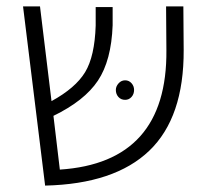

<svg xmlns="http://www.w3.org/2000/svg" viewBox="-20 -570 654 600"><path d="M554 -414Q555 -203 446.5 -99Q338 5 121 10L52 -550H105L141 -254Q216 -295 246 -344.5Q276 -394 279 -490V-548H332V-491Q328 -381 286 -318Q244 -255 147 -208L167 -40Q503 -62 500 -413L499 -550H553ZM371 -258Q358 -258 350 -267Q342 -276 342 -289Q342 -300 350.5 -309.5Q359 -319 371 -319Q383 -319 391 -310Q399 -301 399 -289Q399 -276 391 -267Q383 -258 371 -258Z"/></svg>

Font: Assistant Light
Style: Regular
Weight: 300
Designer: Hebrew By Ben Nathan, Latin by Paul Hunt
Version: Version 2.001;PS 002.001;hotconv 1.0.88;makeotf.lib2.5.64775